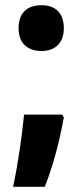

<svg xmlns="http://www.w3.org/2000/svg" viewBox="-20 -821 316 734"><path d="M51 -713C51 -655 86 -626 139 -626C189 -626 224 -655 224 -713C224 -772 191 -801 139 -801C84 -801 51 -772 51 -713ZM218 -383H72C65 -307 48 -189 30 -107H151C181 -180 207 -278 224 -372Z"/></svg>

Font: Noto Sans Khmer UI Condensed ExtraBold
Style: Regular
Weight: 800
Width: 3
Designer: Danh Hong and the Monotype Design Team
Foundry: Monotype Imaging Inc.
Version: Version 2.002